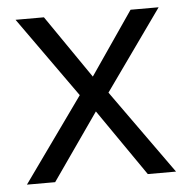

<svg xmlns="http://www.w3.org/2000/svg" viewBox="-44 -578 612 622"><g transform="rotate(-5 262.0 -267.5)"><path d="M214.8 -273.9 28.8 -535.2H121.1L262.2 -330.1L402.8 -535.2H494.1L308.1 -273.9L503.9 0H412.1L262.2 -216.8L110.8 0H19Z"/></g></svg>

Font: Open Sans ACDW
Style: acdw
Weight: 400
Foundry: Ascender Corporation
Version: Version 1.10